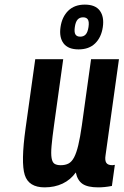

<svg xmlns="http://www.w3.org/2000/svg" viewBox="-20 -798 533 828"><path d="M306.9 -54.3Q314 -19.9 336.1 -4.9Q358.1 10 403.3 10Q417.1 10 431.1 8.6Q445 7.3 462.6 3.9L475.3 -87.1Q468.1 -85.6 464.7 -85.6Q445.1 -85.6 438.4 -95.9Q431.7 -106.3 435.1 -127.9L493 -542.7H372.7L333 -257.3Q325.6 -205.1 317.6 -171.9Q309.7 -138.6 299.5 -119.3Q289.3 -100 275.5 -92.8Q261.7 -85.6 241.9 -85.6Q224.9 -85.6 215.3 -91.6Q205.7 -97.6 202.5 -116.4Q199.3 -135.1 202.4 -169.6Q205.4 -204 213.4 -260.9L252.6 -542.7H132L90.3 -244.7Q69.7 -96.9 86.8 -43.4Q103.9 10 172.3 10Q215.6 10 250 -6.3Q284.4 -22.6 306.9 -54.3ZM318.9 -585Q363.9 -585 390.4 -611Q417 -637 423.4 -681.2Q429.9 -725.4 410.6 -751.8Q391.4 -778.1 345.7 -778.1Q301.3 -778.1 274.3 -751.8Q247.4 -725.4 241 -681.2Q234.6 -637 254.1 -611Q273.7 -585 318.9 -585ZM326 -639.9Q311.1 -639.9 305.3 -649.5Q299.4 -659.1 302.7 -681.6Q306 -704 314.7 -713.6Q323.4 -723.3 338.3 -723.3Q353.1 -723.3 359.1 -713.6Q365 -704 361.7 -681.6Q358.4 -659.1 349.6 -649.5Q340.9 -639.9 326 -639.9Z"/></svg>

Font: Secuela ExtLt
Style: Italic
Weight: 200
Italic angle: -8°
Designer: Fernando Haro
Foundry: deFharo
Version: Version 1.704